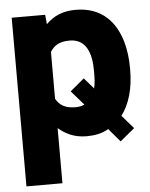

<svg xmlns="http://www.w3.org/2000/svg" viewBox="-53 -582 648 829"><g transform="rotate(-5 271.0 -167.5)"><path d="M28 203H184V-36C214 -10 252 10 306 10C340 10 372 4 398 -11C399 -12 399 -12 401 -13L450 45L513 -7L463 -65C499 -112 518 -180 518 -259V-269C518 -309 513 -346 504 -379C479 -468 420 -538 305 -538C247 -538 208 -518 177 -487L173 -528H28ZM184 -163V-366C200 -392 223 -408 268 -408C340 -408 362 -345 362 -270V-259C362 -236 361 -214 356 -193L315 -240L254 -189L308 -127C298 -122 284 -119 269 -119C224 -119 200 -135 184 -163Z"/></g></svg>

Font: Asimov Pro
Style: Blk
Weight: 900
Designer: Google
Version: Version 2.000980; 2014